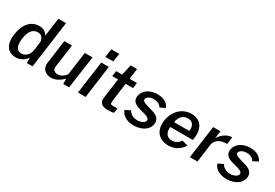

<svg xmlns="http://www.w3.org/2000/svg" viewBox="43 -1682 3767 2632"><g transform="rotate(30 1926.0 -366.0)"><path d="M216 10C305 10 362 -48 387 -83L389 0H479L580 -742H459L419 -450C387 -508 339 -526 285 -526C153 -526 64 -420 42 -255C18 -87 84 10 216 10ZM258 -74C190 -74 146 -125 165 -258C182 -388 238 -441 310 -441C359 -441 393 -415 405 -345L386 -205C376 -131 322 -74 258 -74Z M773 10C833 10 899 -20 962 -84L964 0H1056L1129 -517H1007L956 -147C915 -102 881 -76 829 -76C771 -76 747 -110 755 -162L804 -517H683L632 -145C619 -50 682 9 773 10Z M1423 -742H1297L1278 -611H1403ZM1388 -516H1268L1197 0H1318Z M1820 -430 1832 -517H1715L1738 -684H1637L1598 -516H1504L1491 -430H1583L1542 -130C1530 -46 1556 4 1677 4C1716 4 1751 -1 1764 -7L1775 -81H1699C1672 -81 1658 -91 1664 -137L1703 -430Z M2080 10C2207 10 2307 -52 2321 -151C2328 -202 2310 -262 2207 -291L2109 -320C2047 -339 2029 -354 2033 -379C2038 -415 2089 -442 2144 -442C2204 -442 2247 -418 2266 -380L2348 -420C2323 -480 2261 -526 2158 -526C2031 -526 1938 -459 1926 -362C1916 -292 1959 -248 2052 -225L2134 -203C2187 -188 2214 -169 2209 -138C2204 -103 2142 -76 2092 -76C2021 -76 1971 -111 1951 -153L1868 -112C1891 -43 1968 10 2080 10Z M2530 -224H2885L2891 -262C2913 -417 2842 -526 2693 -526C2543 -526 2434 -411 2412 -252C2390 -90 2482 10 2629 10C2726 10 2810 -34 2860 -121L2767 -146C2739 -101 2696 -73 2639 -73C2556 -73 2518 -136 2530 -224ZM2542 -307C2551 -380 2597 -448 2682 -448C2762 -448 2793 -388 2782 -307Z M2968 0H3089L3128 -292C3137 -353 3205 -419 3321 -411L3336 -526C3256 -526 3179 -469 3138 -397L3155 -516H3039Z M3550 10C3677 10 3777 -52 3791 -151C3798 -202 3780 -262 3677 -291L3579 -320C3517 -339 3499 -354 3503 -379C3508 -415 3559 -442 3614 -442C3674 -442 3717 -418 3736 -380L3818 -420C3793 -480 3731 -526 3628 -526C3501 -526 3408 -459 3396 -362C3386 -292 3429 -248 3522 -225L3604 -203C3657 -188 3684 -169 3679 -138C3674 -103 3612 -76 3562 -76C3491 -76 3441 -111 3421 -153L3338 -112C3361 -43 3438 10 3550 10Z"/></g></svg>

Font: United Sans SemiBold
Style: Italic
Weight: 600
Italic angle: -8°
Designer: Pablo Impallari, Rodrigo Fuenzalida (Modified by Dan O. Williams)
Version: Version 1.000;PS 001.000;hotconv 1.0.88;makeotf.lib2.5.64775